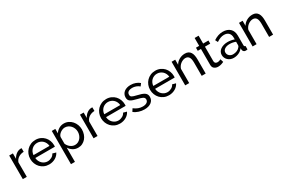

<svg xmlns="http://www.w3.org/2000/svg" viewBox="125 -2081 5422 3678"><g transform="rotate(-30 2836.5 -241.5)"><path d="M347 -445Q281 -443 230.5 -411Q180 -379 159 -322V0H71V-522H153V-401Q180 -455 224 -488.5Q268 -522 318 -526Q328 -526 335 -526Q342 -526 347 -525Z M653 10Q594 10 545 -11.5Q496 -33 461 -70Q426 -107 406.5 -156.5Q387 -206 387 -261Q387 -316 406.5 -365Q426 -414 461.5 -451Q497 -488 546 -509.5Q595 -531 654 -531Q713 -531 761.5 -509Q810 -487 844 -450.5Q878 -414 896.5 -365.5Q915 -317 915 -265Q915 -254 914.5 -245Q914 -236 913 -231H480Q483 -192 498 -160Q513 -128 537 -105Q561 -82 591.5 -69Q622 -56 656 -56Q680 -56 703 -62.5Q726 -69 746 -80Q766 -91 781.5 -107Q797 -123 805 -143L881 -122Q868 -93 845.5 -69Q823 -45 793.5 -27.5Q764 -10 728 0Q692 10 653 10ZM832 -296Q829 -333 813.5 -364.5Q798 -396 774.5 -418Q751 -440 720 -452.5Q689 -465 654 -465Q619 -465 588 -452.5Q557 -440 533.5 -417.5Q510 -395 495.5 -364Q481 -333 478 -296Z M1294 10Q1229 10 1179.5 -22Q1130 -54 1101 -103V213H1013V-522H1091V-424Q1122 -472 1171.5 -501.5Q1221 -531 1281 -531Q1335 -531 1380 -509Q1425 -487 1458 -449.5Q1491 -412 1509.5 -363Q1528 -314 1528 -261Q1528 -205 1511 -155.5Q1494 -106 1463 -69.5Q1432 -33 1389 -11.5Q1346 10 1294 10ZM1267 -66Q1306 -66 1337.5 -82.5Q1369 -99 1391.5 -126.5Q1414 -154 1426 -189Q1438 -224 1438 -261Q1438 -300 1424 -335.5Q1410 -371 1386 -397.5Q1362 -424 1329.5 -439.5Q1297 -455 1259 -455Q1235 -455 1209.5 -445.5Q1184 -436 1161.5 -420.5Q1139 -405 1122.5 -383.5Q1106 -362 1101 -338V-189Q1112 -163 1129 -140.5Q1146 -118 1168 -101.5Q1190 -85 1215 -75.5Q1240 -66 1267 -66Z M1912 -445Q1846 -443 1795.5 -411Q1745 -379 1724 -322V0H1636V-522H1718V-401Q1745 -455 1789 -488.5Q1833 -522 1883 -526Q1893 -526 1900 -526Q1907 -526 1912 -525Z M2218 10Q2159 10 2110 -11.5Q2061 -33 2026 -70Q1991 -107 1971.5 -156.5Q1952 -206 1952 -261Q1952 -316 1971.5 -365Q1991 -414 2026.5 -451Q2062 -488 2111 -509.5Q2160 -531 2219 -531Q2278 -531 2326.5 -509Q2375 -487 2409 -450.5Q2443 -414 2461.5 -365.5Q2480 -317 2480 -265Q2480 -254 2479.5 -245Q2479 -236 2478 -231H2045Q2048 -192 2063 -160Q2078 -128 2102 -105Q2126 -82 2156.5 -69Q2187 -56 2221 -56Q2245 -56 2268 -62.5Q2291 -69 2311 -80Q2331 -91 2346.5 -107Q2362 -123 2370 -143L2446 -122Q2433 -93 2410.5 -69Q2388 -45 2358.5 -27.5Q2329 -10 2293 0Q2257 10 2218 10ZM2397 -296Q2394 -333 2378.5 -364.5Q2363 -396 2339.5 -418Q2316 -440 2285 -452.5Q2254 -465 2219 -465Q2184 -465 2153 -452.5Q2122 -440 2098.5 -417.5Q2075 -395 2060.5 -364Q2046 -333 2043 -296Z M2761 10Q2698 10 2637 -9.5Q2576 -29 2532 -66L2570 -125Q2616 -90 2662 -72.5Q2708 -55 2759 -55Q2816 -55 2849.5 -77.5Q2883 -100 2883 -141Q2883 -160 2874 -173.5Q2865 -187 2847 -197Q2829 -207 2801 -215Q2773 -223 2736 -232Q2689 -244 2655 -255Q2621 -266 2599 -281Q2577 -296 2567 -317Q2557 -338 2557 -369Q2557 -408 2572.5 -438.5Q2588 -469 2615 -489.5Q2642 -510 2678.5 -520.5Q2715 -531 2757 -531Q2816 -531 2867 -512Q2918 -493 2953 -462L2913 -409Q2880 -438 2839 -452.5Q2798 -467 2755 -467Q2707 -467 2673.5 -446.5Q2640 -426 2640 -381Q2640 -363 2646.5 -351Q2653 -339 2668 -330Q2683 -321 2706.5 -314Q2730 -307 2763 -299Q2815 -287 2853.5 -274.5Q2892 -262 2917.5 -245Q2943 -228 2955.5 -205Q2968 -182 2968 -149Q2968 -76 2912 -33Q2856 10 2761 10Z M3303 10Q3244 10 3195 -11.5Q3146 -33 3111 -70Q3076 -107 3056.5 -156.5Q3037 -206 3037 -261Q3037 -316 3056.5 -365Q3076 -414 3111.5 -451Q3147 -488 3196 -509.5Q3245 -531 3304 -531Q3363 -531 3411.5 -509Q3460 -487 3494 -450.5Q3528 -414 3546.5 -365.5Q3565 -317 3565 -265Q3565 -254 3564.5 -245Q3564 -236 3563 -231H3130Q3133 -192 3148 -160Q3163 -128 3187 -105Q3211 -82 3241.5 -69Q3272 -56 3306 -56Q3330 -56 3353 -62.5Q3376 -69 3396 -80Q3416 -91 3431.5 -107Q3447 -123 3455 -143L3531 -122Q3518 -93 3495.5 -69Q3473 -45 3443.5 -27.5Q3414 -10 3378 0Q3342 10 3303 10ZM3482 -296Q3479 -333 3463.5 -364.5Q3448 -396 3424.5 -418Q3401 -440 3370 -452.5Q3339 -465 3304 -465Q3269 -465 3238 -452.5Q3207 -440 3183.5 -417.5Q3160 -395 3145.5 -364Q3131 -333 3128 -296Z M4116 0H4028V-292Q4028 -376 4002.5 -414Q3977 -452 3925 -452Q3898 -452 3871 -441.5Q3844 -431 3820 -413Q3796 -395 3778 -370Q3760 -345 3751 -315V0H3663V-522H3743V-410Q3774 -465 3832.5 -498Q3891 -531 3960 -531Q4005 -531 4035 -514.5Q4065 -498 4083 -468.5Q4101 -439 4108.5 -399Q4116 -359 4116 -312Z M4518 -26Q4510 -22 4497 -16.5Q4484 -11 4467.5 -5.5Q4451 0 4431.5 3.5Q4412 7 4391 7Q4343 7 4308 -19.5Q4273 -46 4273 -102V-453H4202V-522H4273V-696H4361V-522H4478V-453H4361V-129Q4363 -100 4380 -87Q4397 -74 4420 -74Q4446 -74 4467.5 -82.5Q4489 -91 4497 -96Z M4734 10Q4697 10 4665 -2.5Q4633 -15 4609.5 -37Q4586 -59 4572.5 -88.5Q4559 -118 4559 -153Q4559 -189 4575 -218.5Q4591 -248 4620.5 -269Q4650 -290 4690.5 -302Q4731 -314 4779 -314Q4817 -314 4856 -307Q4895 -300 4925 -288V-330Q4925 -394 4889 -430.5Q4853 -467 4787 -467Q4708 -467 4621 -406L4592 -463Q4693 -531 4795 -531Q4898 -531 4955.5 -476Q5013 -421 5013 -321V-108Q5013 -77 5041 -76V0Q5027 2 5018 3Q5009 4 4999 4Q4973 4 4957.5 -11.5Q4942 -27 4939 -49L4937 -86Q4902 -39 4848.5 -14.5Q4795 10 4734 10ZM4757 -56Q4804 -56 4844.5 -73.5Q4885 -91 4906 -120Q4925 -139 4925 -159V-236Q4861 -261 4792 -261Q4726 -261 4684.5 -233Q4643 -205 4643 -160Q4643 -138 4651.5 -119Q4660 -100 4675.5 -86Q4691 -72 4712 -64Q4733 -56 4757 -56Z M5607 0H5519V-292Q5519 -376 5493.5 -414Q5468 -452 5416 -452Q5389 -452 5362 -441.5Q5335 -431 5311 -413Q5287 -395 5269 -370Q5251 -345 5242 -315V0H5154V-522H5234V-410Q5265 -465 5323.5 -498Q5382 -531 5451 -531Q5496 -531 5526 -514.5Q5556 -498 5574 -468.5Q5592 -439 5599.5 -399Q5607 -359 5607 -312Z"/></g></svg>

Font: PTCRaleway Medium
Style: Regular
Weight: 500
Designer: Matt McInerney, Pablo Impallari, Rodrigo Fuenzalida
Foundry: Matt McInerney, Pablo Impallari, Rodrigo Fuenzalida
Version: Version 3.000g; ttfautohint (v1.5) -l 8 -r 28 -G 28 -x 14 -D